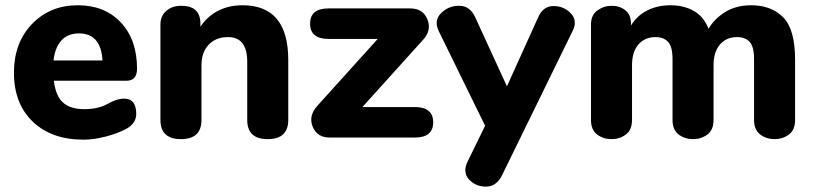

<svg xmlns="http://www.w3.org/2000/svg" viewBox="-20 -523 3097 730"><path d="M297 8Q176 8 104.5 -60.5Q33 -129 33 -247Q33 -360 101.5 -431.5Q170 -503 276 -503Q378 -503 439.5 -437.5Q501 -372 501 -262Q501 -216 461 -216H171L172 -293H408L370 -278Q370 -396 280 -396Q233 -396 207.5 -362Q182 -328 182 -263Q182 -180 209.5 -144Q237 -108 300 -108Q354 -108 389 -128Q424 -148 452 -148Q498 -148 498 -90Q498 -54 460 -33Q426 -15 381 -3.5Q336 8 297 8Z M668 6Q590 6 590 -67V-430Q590 -462 612 -481.5Q634 -501 669 -501Q742 -501 742 -433V-397L729 -399Q754 -449 798.5 -476Q843 -503 902 -503Q1076 -503 1076 -295V-67Q1076 6 998 6Q920 6 920 -67V-288Q920 -382 847 -382Q801 -382 773.5 -353Q746 -324 746 -275V-67Q746 6 668 6Z M1234 0Q1186 0 1169 -41Q1152 -82 1186 -120L1445 -407L1451 -375H1229Q1159 -375 1159 -433Q1159 -491 1229 -491H1540Q1588 -491 1605 -449.5Q1622 -408 1588 -371L1329 -84L1326 -116H1557Q1627 -116 1627 -58Q1627 0 1557 0Z M1889 143Q1868 186 1828.5 186.5Q1789 187 1763.5 159.5Q1738 132 1758 91L1843 -83L1893 -163L2026 -457Q2045 -500 2084.5 -500Q2124 -500 2150.5 -472Q2177 -444 2157 -405ZM1865 38 1648 -405Q1629 -445 1657 -473Q1685 -501 1726 -501Q1767 -501 1787 -457L1922 -163Z M2305 6Q2274 6 2250.5 -11.5Q2227 -29 2227 -67V-430Q2227 -466 2251.5 -483.5Q2276 -501 2306 -501Q2336 -501 2357.5 -484Q2379 -467 2379 -433V-395L2366 -401Q2388 -452 2430.5 -477.5Q2473 -503 2529 -503Q2590 -503 2631.5 -472.5Q2673 -442 2687 -366L2664 -394Q2684 -441 2729 -472Q2774 -503 2836 -503Q2912 -503 2957.5 -457.5Q3003 -412 3003 -295V-67Q3003 -29 2979.5 -11.5Q2956 6 2925 6Q2894 6 2870.5 -11.5Q2847 -29 2847 -67V-298Q2847 -346 2830 -364Q2813 -382 2782 -382Q2742 -382 2717.5 -354Q2693 -326 2693 -275V-67Q2693 -29 2669.5 -11.5Q2646 6 2615 6Q2584 6 2560.5 -11.5Q2537 -29 2537 -67V-298Q2537 -346 2520 -364Q2503 -382 2472 -382Q2432 -382 2407.5 -354Q2383 -326 2383 -275V-67Q2383 -29 2359.5 -11.5Q2336 6 2305 6Z"/></svg>

Font: Nunito VF Beta Light
Style: Regular
Weight: 300
Designer: Vernon Adams
Foundry: newtypography
Version: Version 3.001